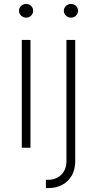

<svg xmlns="http://www.w3.org/2000/svg" viewBox="-20 -748 491 972"><path d="M90.3 0V-545.9H134.3V0ZM112.3 -658.7Q97.7 -658.7 86.9 -668.9Q76.2 -679.2 76.2 -693.4Q76.2 -708 86.9 -718Q97.7 -728 112.3 -728Q127 -728 137.5 -718Q147.9 -708 147.9 -693.4Q147.9 -679.2 137.5 -668.9Q127 -658.7 112.3 -658.7ZM316.4 -545.9H360.8V65.9Q361.3 108.9 343.8 139.9Q326.2 170.9 295.4 187.5Q264.6 204.1 224.1 204.1H212.4V162.1H223.6Q263.7 162.1 290 136.7Q316.4 111.3 316.4 65.9ZM339.4 -658.7Q324.7 -658.7 314 -668.9Q303.2 -679.2 303.2 -693.4Q303.2 -708 314 -718Q324.7 -728 339.4 -728Q354 -728 364.5 -718Q375 -708 375 -693.4Q375 -679.2 364.5 -668.9Q354 -658.7 339.4 -658.7Z"/></svg>

Font: Inter ExtraLight
Style: Regular
Weight: 250
Designer: Rasmus Andersson
Foundry: rsms
Version: Version 4.001;git-66647c0bb